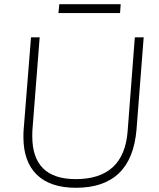

<svg xmlns="http://www.w3.org/2000/svg" viewBox="-20 -882 755 910"><path d="M91 -232Q91 -258 92 -266L127 -705H168L134 -270Q133 -262 133 -236Q133 -33 339 -33Q568 -33 585 -261L619 -705H661L627 -268Q604 8 340 8Q218 8 154.5 -54Q91 -116 91 -232ZM549 -820H257L261 -862H552Z"/></svg>

Font: Iunito ExtraLight
Style: Italic
Weight: 200
Italic angle: -4.541°
Designer: Vernon Adams
Foundry: Vernon Adams
Version: Version 2.001;November 30, 2019;FontCreator 12.0.0.2547 64-b